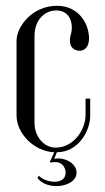

<svg xmlns="http://www.w3.org/2000/svg" viewBox="-20 -520 361 662"><path d="M109 93C140 139 244 127 244 75C244 40 196 20 167 28L176 5C249 5 291 -67 291 -121V-180H275V-123C275 -73 234 -11 172 -11C130 -11 99 -51 99 -96V-396C99 -451 134 -484 174 -484C220 -484 234 -441 225 -404C212 -362 233 -345 254 -345C272 -345 287 -358 287 -388C287 -434 255 -500 176 -500C91 -500 37 -428 37 -379V-122C37 -61 96 2 167 5L151 40H160C190 33 209 56 206 80C201 119 137 110 114 86Z"/></svg>

Font: Emberly
Style: Regular
Weight: 400
Designer: Rajesh Rajput
Foundry: Rajesh Rajput
Version: Version 1.000